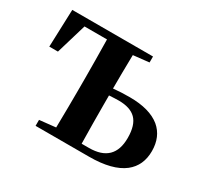

<svg xmlns="http://www.w3.org/2000/svg" viewBox="-115 -700 924 865"><g transform="rotate(30 347.5 -267.5)"><path d="M153 0V-31L237 -40Q239 -154 239 -235V-300Q239 -384 237 -498H120L73 -340H28L35 -535H455V-504L373 -495Q371 -395 371 -320Q411 -324 456 -324Q560 -324 614 -280Q664 -238 664 -163Q664 -88 611 -46Q552 0 431 0ZM373 -34H411Q540 -34 540 -160Q540 -227 510 -257Q481 -286 421 -286Q403 -286 371 -284V-235Q371 -148 373 -34Z"/></g></svg>

Font: GenRyuMin TW B
Style: Regular
Weight: 700
Version: Version 1.501;PS 1;hotconv 16.6.51;makeotf.lib2.5.65220